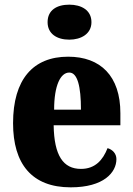

<svg xmlns="http://www.w3.org/2000/svg" viewBox="-20 -793 569 823"><path d="M277 -623C328 -623 372 -648 372 -698C372 -750 328 -773 277 -773C224 -773 184 -750 184 -698C184 -648 224 -623 277 -623ZM283 10C425 10 479 -54 479 -111C479 -135 462 -152 441 -158C421 -107 388 -69 327 -69C251 -69 212 -126 210 -256H496V-308C496 -467 411 -550 272 -550C122 -550 36 -453 36 -265C36 -91 116 10 283 10ZM327 -323H212C212 -426 239 -482 277 -482C312 -482 327 -423 327 -323Z"/></svg>

Font: Noto Serif Bengali Condensed Black
Style: Regular
Weight: 900
Width: 3
Designer: Juan Bruce, Universal Thirst, Indian Type Foundry and the Monotype Design Team.
Foundry: Monotype Imaging Inc.
Version: Version 2.003